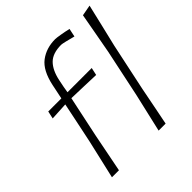

<svg xmlns="http://www.w3.org/2000/svg" viewBox="-197 -890 1037 1037"><g transform="rotate(-45 321.0 -372.0)"><path d="M71.5 0Q84.5 -56 96.5 -108Q108.5 -160 122.5 -221L133 -271Q142.5 -316.5 151.8 -361Q161 -405.5 171.5 -456.5L70 -451L79.5 -494.5H179.5Q183.5 -514 188 -535Q192.5 -556 197 -578.5Q216.5 -671 265.2 -707.8Q314 -744.5 382.5 -744.5Q391.5 -744.5 421.2 -739.5Q451 -734.5 476 -728.5L466 -681Q440.5 -688 415.2 -694Q390 -700 383.5 -700Q318.5 -700 286.2 -667.5Q254 -635 241 -572.5Q236.5 -553.5 232.2 -528.8Q228 -504 226.5 -494.5H411.5L402 -451Q355.5 -453 309.8 -454.2Q264 -455.5 218.5 -457L168.5 -221Q156.5 -160 146.2 -107.5Q136 -55 125 0ZM428 0Q441 -56 452.8 -107.5Q464.5 -159 479 -221L536.5 -493.5Q548 -557 559 -616.2Q570 -675.5 579.5 -729.5L641.5 -741Q627 -680 612.8 -619Q598.5 -558 583 -494L525 -220.5Q513 -159.5 503 -108Q493 -56.5 481.5 0Z"/></g></svg>

Font: Commissioner Loud ExtraLight
Style: Italic
Weight: 200
Italic angle: -12°
Designer: Kostas Bartsokas
Foundry: Kostas Bartsokas
Version: Version 1.000; ttfautohint (v1.8.3)